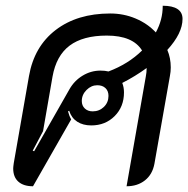

<svg xmlns="http://www.w3.org/2000/svg" viewBox="-20 -640 656 669"><path d="M563 -466Q575 -438 575 -405Q575 -390 572 -375L518 -69Q511 -32 485 -11.5Q459 9 421 9L488 -373Q491 -388 491 -403Q451 -374 406 -351Q412 -336 412 -318Q412 -268 379.5 -235.5Q347 -203 298 -203Q269 -203 249 -216Q229 -229 221 -254L217 -252Q221 -236 228 -224L95 9Q62 9 44 -7Q26 -23 26 -53Q26 -58 28 -72L81 -375Q99 -478 174 -535.5Q249 -593 364 -593Q411 -593 452.5 -575.5Q494 -558 523 -527Q547 -571 547 -619V-620Q581 -620 598.5 -608.5Q616 -597 616 -574Q616 -524 563 -466ZM330 -394Q346 -394 358 -391Q427 -417 475 -464Q443 -516 352 -516Q269 -516 222.5 -481Q176 -446 163 -373L130 -183L94 -115L99 -113L222 -329Q239 -359 268 -376.5Q297 -394 330 -394ZM358 -306Q358 -323 347.5 -333Q337 -343 319 -343Q298 -343 281.5 -326.5Q265 -310 265 -288Q265 -272 275.5 -262Q286 -252 303 -252Q326 -252 342 -267.5Q358 -283 358 -306Z"/></svg>

Font: K2D
Style: Italic
Weight: 400
Italic angle: -10°
Designer: Katatrad Aksorn Co.,Ltd.
Foundry: Cadson Demak Co.,Ltd.
Version: Version 1.000; ttfautohint (v1.6)